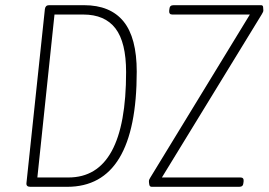

<svg xmlns="http://www.w3.org/2000/svg" viewBox="-20 -720 1035 740"><path d="M97 0Q80 0 82 -15L153 -685Q155 -700 169 -700H304Q405 -700 456 -637.5Q507 -575 507 -444Q507 0 239 0ZM124 -36H244Q466 -36 466 -442Q466 -557 425 -610.5Q384 -664 301 -664H190ZM565 0Q557 0 555.5 -8Q554 -16 554 -21Q554 -28 559 -35L943 -664H644Q631 -664 632 -678L633 -686Q634 -700 649 -700H986Q993 -700 994 -693.5Q995 -687 995 -680Q995 -676 993 -672.5Q991 -669 989 -665L604 -36H907Q920 -36 919 -22L918 -14Q917 0 902 0Z"/></svg>

Font: Asap Condensed Condensed Thin
Style: Italic
Weight: 100
Width: 3
Italic angle: -6°
Designer: Pablo Cosgaya
Foundry: Omnibus-Type
Version: Version 3.001; ttfautohint (v1.8.4.7-5d5b)